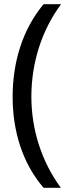

<svg xmlns="http://www.w3.org/2000/svg" viewBox="-20 -734 340 912"><path d="M40 -274C40 -113 86 41 187 158H269C177 33 129 -120 129 -275C129 -433 177 -589 270 -714H187C86 -593 40 -437 40 -274Z"/></svg>

Font: Noto Sans Lycian
Style: Regular
Weight: 400
Designer: Monotype Design Team
Foundry: Monotype Imaging Inc.
Version: Version 2.002